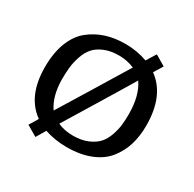

<svg xmlns="http://www.w3.org/2000/svg" viewBox="-175 -941 1198 1187"><g transform="rotate(30 424.0 -347.0)"><path d="M56 -343Q56 -445 85.5 -519.5Q115 -594 167 -635Q219 -676 281 -695.5Q343 -715 418 -715Q499 -715 574 -688L616 -756L690 -712L651 -648Q780 -555 780 -341Q780 -266 761 -203.5Q742 -141 701 -89.5Q660 -38 588 -9Q516 20 418 20Q336 20 261 -5Q259 -1 221 62L146 18L184 -45Q56 -136 56 -343ZM185 -326Q187 -208 237 -136Q268 -186 370.5 -353Q473 -520 528 -611Q476 -633 418 -633Q359 -633 315 -614.5Q271 -596 246.5 -567.5Q222 -539 207.5 -496Q193 -453 189 -414Q185 -375 185 -326ZM308 -83Q355 -61 418 -61Q478 -61 522 -80Q566 -99 590.5 -126.5Q615 -154 629 -195Q643 -236 647 -270.5Q651 -305 651 -348Q651 -481 597 -558Q543 -467 439.5 -298Q336 -129 308 -83Z"/></g></svg>

Font: Coval
Style: ExtraBold
Weight: 800
Foundry: Context Ltd
Version: Version 001.000